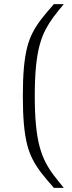

<svg xmlns="http://www.w3.org/2000/svg" viewBox="-20 -763 352 933"><path d="M242 150Q208 112 183 80Q158 48 140 14Q122 -20 111.5 -62Q101 -104 96 -161Q91 -218 91 -297Q91 -376 96 -432.5Q101 -489 111.5 -531Q122 -573 140 -607Q158 -641 183 -673Q208 -705 242 -743H290Q262 -710 240 -680.5Q218 -651 201 -618.5Q184 -586 172.5 -543.5Q161 -501 155 -441Q149 -381 149 -297Q149 -213 155 -153Q161 -93 172.5 -50.5Q184 -8 201 25Q218 58 240 87Q262 116 290 150Z"/></svg>

Font: Saira SemiExpanded Light
Style: Regular
Weight: 300
Width: 6
Designer: Hector Gatti with collaboration of the Omnibus-Type team
Foundry: Omnibus-Type
Version: Version 1.101